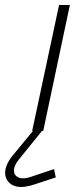

<svg xmlns="http://www.w3.org/2000/svg" viewBox="-90 -521 298 764"><path d="M79 -9H44L42 -1L-43 102Q-63 128 -68 151.5Q-73 175 -63 193.5Q-53 212 -30.5 219.5Q-8 227 25 219Q31 218 48 212.5Q65 207 84.5 200.5Q104 194 118 189.5Q132 185 132 185L125 152Q125 152 117 154.5Q109 157 96 161.5Q83 166 66 171.5Q49 177 29 184Q0 193 -17 185Q-34 177 -34.5 158Q-35 139 -16 115L77 0ZM38 0H82L188 -501H145Z"/></svg>

Font: Advent Pro Light
Style: Italic
Weight: 300
Italic angle: -12°
Version: Version 3.000